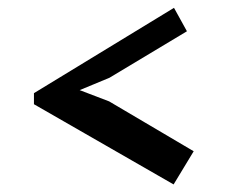

<svg xmlns="http://www.w3.org/2000/svg" viewBox="-20 -578 610 500"><path d="M68.4 -306.6V-335.4L433.1 -557.6L466.8 -496.6L265.1 -375.5L187.5 -343.3L264.2 -314L484.4 -184.1L432.1 -97.7Z"/></svg>

Font: PT Astra Serif
Style: Bold
Weight: 700
Designer: A.Korolkova, I. Chaeva
Foundry: ParaType Ltd
Version: Version 1.002